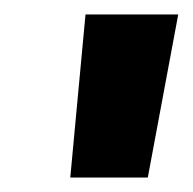

<svg xmlns="http://www.w3.org/2000/svg" viewBox="-20 -710 266 265"><path d="M226 -690H98L77 -465H184Z"/></svg>

Font: Exo 2 Extra Bold
Style: Italic
Weight: 800
Italic angle: -8°
Designer: Natanael Gama
Version: Version 1.001;PS 001.001;hotconv 1.0.88;makeotf.lib2.5.64775